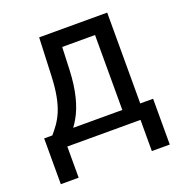

<svg xmlns="http://www.w3.org/2000/svg" viewBox="-124 -637 860 904"><g transform="rotate(-20 305.5 -185.5)"><path d="M169.4 -528.3 161.6 -337.9C155.3 -179.2 115.2 -126.5 69.8 -73.2H28.8V156.2H118.2V0H484.9V156.2H574.7V-73.2H510.3V-528.3ZM196.8 -107.9C227.1 -160.6 247.6 -234.4 251.5 -337.9L255.9 -448.7H420.4V-73.2H174.3C182.1 -83.5 189.5 -95.2 196.8 -107.9Z"/></g></svg>

Font: Bert Sans
Style: Regular
Weight: 400
Designer: Christian Robertson (Google), Cristiano Sobral
Foundry: Google, Cristiano Sobral
Version: Version 3.101